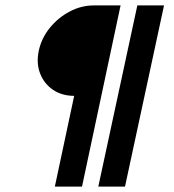

<svg xmlns="http://www.w3.org/2000/svg" viewBox="-20 -687 640 707"><path d="M424 -667 282 0H182L324 -667ZM584 -667 440.3 0H342L485.7 -667ZM254 -334Q208 -334 175 -356.5Q142 -379 127.5 -417Q113 -455 123 -501Q133 -547 163.5 -584.5Q194 -622 236.5 -644.5Q279 -667 325 -667Z"/></svg>

Font: Epunda Slab Light
Style: Italic
Weight: 300
Italic angle: -12°
Designer: Simon Atzbach
Foundry: typofactur
Version: Version 1.102